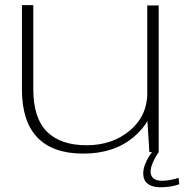

<svg xmlns="http://www.w3.org/2000/svg" viewBox="-20 -610 754 770"><path d="M579 0H616.5V-588H570.5V-137ZM113.5 -589.5H68V-251Q68 -123 130 -58.5Q192 6 314 6Q437 6 515.5 -60Q594 -126 594 -208.5L571 -239.5Q571 -145.5 500.8 -86.5Q430.5 -27.5 327 -27.5Q223 -27.5 168.2 -82Q113.5 -136.5 113.5 -253ZM623.5 141Q639 141 654.2 139.2Q669.5 137.5 681.5 134.2Q693.5 131 699 129L696 103Q690 105.5 679 108.2Q668 111 654.8 113Q641.5 115 630 115Q606 115 595 105Q584 95 584 78.5Q584 65 590 49.2Q596 33.5 604 19.5Q612 5.5 616.5 0H590Q585 5.5 576.5 19.2Q568 33 561.2 50.5Q554.5 68 554.5 85.5Q554.5 105.5 563.5 117.8Q572.5 130 588 135.5Q603.5 141 623.5 141Z"/></svg>

Font: Anybody Expanded ExtraLight
Style: Regular
Weight: 250
Width: 7
Version: Version 1.113;gftools[0.9.25]